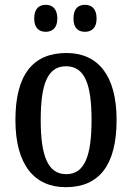

<svg xmlns="http://www.w3.org/2000/svg" viewBox="-20 -767 549 797"><path d="M333 -635C358 -635 381 -649 381 -690C381 -733 358 -747 333 -747C306 -747 285 -733 285 -690C285 -649 306 -635 333 -635ZM170 -635C195 -635 218 -649 218 -690C218 -733 195 -747 170 -747C144 -747 122 -733 122 -690C122 -649 144 -635 170 -635ZM253 10C391 10 464 -81 464 -269C464 -456 385 -547 256 -547C116 -547 44 -456 44 -269C44 -81 124 10 253 10ZM255 -44C178 -44 149 -121 149 -269C149 -417 177 -492 254 -492C332 -492 360 -417 360 -269C360 -121 332 -44 255 -44Z"/></svg>

Font: Noto Serif Myanmar Condensed Medium
Style: Regular
Weight: 500
Width: 3
Designer: Ben Mitchell and the Monotype Design Team
Foundry: Monotype Imaging Inc.
Version: Version 2.106